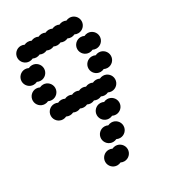

<svg xmlns="http://www.w3.org/2000/svg" viewBox="-168 -770 769 860"><g transform="rotate(-30 216.0 -340.0)"><path d="M144 -40C144 -18 162 0 184 0C190.5 0 196.6 -1.6 202 -4.3C207.4 -1.6 213.5 0 220 0C242 0 260 -18 260 -40C260 -62 242 -80 220 -80C213.5 -80 207.4 -78.4 202 -75.7C196.6 -78.4 190.5 -80 184 -80C162 -80 144 -62 144 -40ZM180 -140C180 -118 198 -100 220 -100C226.5 -100 232.6 -101.6 238 -104.3C243.4 -101.6 249.5 -100 256 -100C278 -100 296 -118 296 -140C296 -162 278 -180 256 -180C249.5 -180 243.4 -178.4 238 -175.7C232.6 -178.4 226.5 -180 220 -180C198 -180 180 -162 180 -140ZM216 -240C216 -218 234 -200 256 -200C262.5 -200 268.6 -201.6 274 -204.3C279.4 -201.6 285.5 -200 292 -200C314 -200 332 -218 332 -240C332 -262 314 -280 292 -280C285.5 -280 279.4 -278.4 274 -275.7C268.6 -278.4 262.5 -280 256 -280C234 -280 216 -262 216 -240ZM36 -340C36 -318 54 -300 76 -300C82.5 -300 88.6 -301.6 94 -304.3C99.4 -301.6 105.5 -300 112 -300C118.5 -300 124.6 -301.6 130 -304.3C135.4 -301.6 141.5 -300 148 -300C154.5 -300 160.6 -301.6 166 -304.3C171.4 -301.6 177.5 -300 184 -300C190.5 -300 196.6 -301.6 202 -304.3C207.4 -301.6 213.5 -300 220 -300C226.5 -300 232.6 -301.6 238 -304.3C243.4 -301.6 249.5 -300 256 -300C262.5 -300 268.6 -301.6 274 -304.3C279.4 -301.6 285.5 -300 292 -300C298.5 -300 304.6 -301.6 310 -304.3C315.4 -301.6 321.5 -300 328 -300C350 -300 368 -318 368 -340C368 -362 350 -380 328 -380C321.5 -380 315.4 -378.4 310 -375.7C304.6 -378.4 298.5 -380 292 -380C285.5 -380 279.4 -378.4 274 -375.7C268.6 -378.4 262.5 -380 256 -380C249.5 -380 243.4 -378.4 238 -375.7C232.6 -378.4 226.5 -380 220 -380C213.5 -380 207.4 -378.4 202 -375.7C196.6 -378.4 190.5 -380 184 -380C177.5 -380 171.4 -378.4 166 -375.7C160.6 -378.4 154.5 -380 148 -380C141.5 -380 135.4 -378.4 130 -375.7C124.6 -378.4 118.5 -380 112 -380C105.5 -380 99.4 -378.4 94 -375.7C88.6 -378.4 82.5 -380 76 -380C54 -380 36 -362 36 -340ZM288 -440C288 -418 306 -400 328 -400C334.5 -400 340.6 -401.6 346 -404.3C351.4 -401.6 357.5 -400 364 -400C386 -400 404 -418 404 -440C404 -462 386 -480 364 -480C357.5 -480 351.4 -478.4 346 -475.7C340.6 -478.4 334.5 -480 328 -480C306 -480 288 -462 288 -440ZM0 -440C0 -418 18 -400 40 -400C46.5 -400 52.6 -401.6 58 -404.3C63.4 -401.6 69.5 -400 76 -400C98 -400 116 -418 116 -440C116 -462 98 -480 76 -480C69.5 -480 63.4 -478.4 58 -475.7C52.6 -478.4 46.5 -480 40 -480C18 -480 0 -462 0 -440ZM288 -540C288 -518 306 -500 328 -500C334.5 -500 340.6 -501.6 346 -504.3C351.4 -501.6 357.5 -500 364 -500C386 -500 404 -518 404 -540C404 -562 386 -580 364 -580C357.5 -580 351.4 -578.4 346 -575.7C340.6 -578.4 334.5 -580 328 -580C306 -580 288 -562 288 -540ZM0 -540C0 -518 18 -500 40 -500C46.5 -500 52.6 -501.6 58 -504.3C63.4 -501.6 69.5 -500 76 -500C98 -500 116 -518 116 -540C116 -562 98 -580 76 -580C69.5 -580 63.4 -578.4 58 -575.7C52.6 -578.4 46.5 -580 40 -580C18 -580 0 -562 0 -540ZM36 -640C36 -618 54 -600 76 -600C82.5 -600 88.6 -601.6 94 -604.3C99.4 -601.6 105.5 -600 112 -600C118.5 -600 124.6 -601.6 130 -604.3C135.4 -601.6 141.5 -600 148 -600C154.5 -600 160.6 -601.6 166 -604.3C171.4 -601.6 177.5 -600 184 -600C190.5 -600 196.6 -601.6 202 -604.3C207.4 -601.6 213.5 -600 220 -600C226.5 -600 232.6 -601.6 238 -604.3C243.4 -601.6 249.5 -600 256 -600C262.5 -600 268.6 -601.6 274 -604.3C279.4 -601.6 285.5 -600 292 -600C298.5 -600 304.6 -601.6 310 -604.3C315.4 -601.6 321.5 -600 328 -600C350 -600 368 -618 368 -640C368 -662 350 -680 328 -680C321.5 -680 315.4 -678.4 310 -675.7C304.6 -678.4 298.5 -680 292 -680C285.5 -680 279.4 -678.4 274 -675.7C268.6 -678.4 262.5 -680 256 -680C249.5 -680 243.4 -678.4 238 -675.7C232.6 -678.4 226.5 -680 220 -680C213.5 -680 207.4 -678.4 202 -675.7C196.6 -678.4 190.5 -680 184 -680C177.5 -680 171.4 -678.4 166 -675.7C160.6 -678.4 154.5 -680 148 -680C141.5 -680 135.4 -678.4 130 -675.7C124.6 -678.4 118.5 -680 112 -680C105.5 -680 99.4 -678.4 94 -675.7C88.6 -678.4 82.5 -680 76 -680C54 -680 36 -662 36 -640Z"/></g></svg>

Font: Dotrice Condensed
Style: Bold
Weight: 700
Width: 2
Monospace: yes
Designer: Paul Flo Williams
Foundry: His Deeds Are Dust
Version: Version 1.001